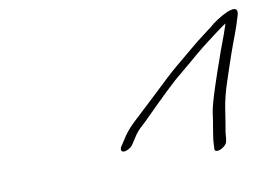

<svg xmlns="http://www.w3.org/2000/svg" viewBox="-51 -702 729 520"><g transform="rotate(-10 314.0 -442.0)"><path d="M284.6 -314 301 -339C308.4 -350 317.8 -357 331.2 -370C388.3 -427 426.5 -464 445.9 -479C491.1 -516 502.5 -529 551.3 -565C568.2 -577 574.1 -583 590.1 -593C577.4 -553 568.5 -535 556.3 -498C546 -469 516.1 -384 513.8 -359C511 -333 502.3 -297 501.9 -274L501.5 -265C498.6 -247 535 -262 536.4 -279L537.8 -288C538.8 -294 538.2 -301 540.2 -309C548.8 -355 548.2 -380 567.2 -437C578 -469 585.3 -492 590.7 -507C602 -540 616.2 -573 625.5 -606C638.7 -645 592.8 -623 558.5 -598C553.1 -593 546.6 -588 537.1 -581C516.8 -566 495.4 -549 474.5 -531C450.2 -510 434.8 -499 410.4 -476C356.3 -425 321.1 -392 304.7 -377C288.3 -362 278.4 -350 271 -339L254.6 -314C249.7 -306 251.3 -299 259.3 -299C267.3 -299 279.7 -306 284.6 -314Z"/></g></svg>

Font: MewTooHand
Style: UltimateIta
Weight: 400
Designer: Mew Too, Robert Jablonski
Version: Version 0.77